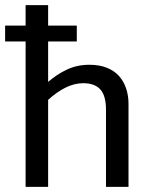

<svg xmlns="http://www.w3.org/2000/svg" viewBox="-30 -730 591 750"><path d="M270 -630V-568H158V-410Q191 -439 231 -458Q271 -477 319 -477Q358 -477 387 -465.5Q416 -454 434.5 -433.5Q453 -413 462.5 -385Q472 -357 472 -324V0H384V-302Q384 -356 362 -380.5Q340 -405 295 -405Q261 -405 226.5 -388Q192 -371 158 -340V0H70V-568H-10V-630H70V-710H158V-630Z"/></svg>

Font: Mukta Mahee
Style: Regular
Weight: 400
Designer: Shuchita Grover, Noopur Datye, Girish Dalvi, Yashodeep Gholap
Foundry: Ek Type
Version: Version 2.538;PS 1.000;hotconv 16.6.51;makeotf.lib2.5.65220;